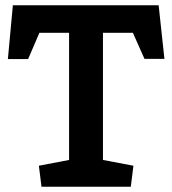

<svg xmlns="http://www.w3.org/2000/svg" viewBox="-20 -711 655 731"><path d="M138 0 128 -80 243 -102V-586H130L87 -486H10L29 -691H584L606 -487H530L486 -586H372V-102L488 -80L478 0Z"/></svg>

Font: Kreon Light
Style: Regular
Weight: 300
Designer: Julia Petretta
Foundry: Julia Petretta and Eli Heuer
Version: Version 2.002